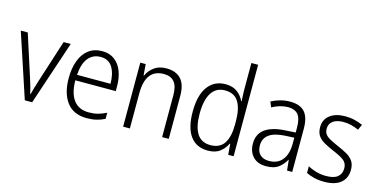

<svg xmlns="http://www.w3.org/2000/svg" viewBox="-75 -1146 3042 1541"><g transform="rotate(15 1446.0 -375.0)"><path d="M178 0 2 -532H60L173 -181Q183 -150 192 -118.5Q201 -87 207 -60H210Q216 -84 225 -115Q234 -146 244 -177L358 -532H417L239 0Z M678 -542Q740 -542 781.5 -510Q823 -478 843.5 -423.5Q864 -369 864 -300V-260H528Q529 -152 572 -95.5Q615 -39 697 -39Q738 -39 771.5 -47.5Q805 -56 843 -75V-24Q809 -7 773.5 1.5Q738 10 694 10Q583 10 527.5 -64Q472 -138 472 -263Q472 -346 495.5 -409Q519 -472 565 -507Q611 -542 678 -542ZM677 -494Q613 -494 574.5 -446.5Q536 -399 530 -306H808Q808 -388 776.5 -441Q745 -494 677 -494Z M1211 -542Q1290 -542 1332 -497Q1374 -452 1374 -356V0H1319V-349Q1319 -423 1289.5 -458Q1260 -493 1203 -493Q1051 -493 1051 -292V0H995V-532H1040L1047 -440H1051Q1070 -483 1110 -512.5Q1150 -542 1211 -542Z M1700 10Q1604 10 1553.5 -59Q1503 -128 1503 -261Q1503 -398 1556 -470Q1609 -542 1703 -542Q1763 -542 1801 -513Q1839 -484 1857 -443H1861Q1860 -466 1858.5 -490.5Q1857 -515 1857 -535V-760H1913V0H1868L1861 -90H1857Q1838 -49 1800.5 -19.5Q1763 10 1700 10ZM1708 -38Q1787 -38 1822.5 -92.5Q1858 -147 1858 -248V-276Q1858 -381 1823 -437Q1788 -493 1711 -493Q1637 -493 1599 -433Q1561 -373 1561 -260Q1561 -152 1597 -95Q1633 -38 1708 -38Z M2239 -541Q2322 -541 2361 -497Q2400 -453 2400 -358V0H2357L2348 -87H2346Q2322 -44 2285.5 -17Q2249 10 2184 10Q2113 10 2074.5 -31Q2036 -72 2036 -139Q2036 -219 2093.5 -260.5Q2151 -302 2261 -308L2345 -313V-352Q2345 -430 2317.5 -462Q2290 -494 2235 -494Q2202 -494 2169 -484.5Q2136 -475 2102 -457L2084 -501Q2117 -519 2157 -530Q2197 -541 2239 -541ZM2267 -266Q2094 -256 2094 -139Q2094 -89 2121 -63Q2148 -37 2195 -37Q2268 -37 2306 -85Q2344 -133 2345 -217V-270Z M2851 -138Q2851 -68 2803.5 -29Q2756 10 2668 10Q2620 10 2582 0.5Q2544 -9 2517 -23V-79Q2548 -61 2587.5 -50Q2627 -39 2669 -39Q2735 -39 2765.5 -64.5Q2796 -90 2796 -136Q2796 -179 2764.5 -202.5Q2733 -226 2671 -251Q2628 -270 2594.5 -288.5Q2561 -307 2542 -334.5Q2523 -362 2523 -406Q2523 -469 2570 -505.5Q2617 -542 2697 -542Q2739 -542 2775.5 -533Q2812 -524 2843 -510L2822 -464Q2795 -477 2762 -485.5Q2729 -494 2695 -494Q2640 -494 2608.5 -471.5Q2577 -449 2577 -408Q2577 -378 2591.5 -360Q2606 -342 2633.5 -327.5Q2661 -313 2702 -295Q2744 -277 2778 -258Q2812 -239 2831.5 -211Q2851 -183 2851 -138Z"/></g></svg>

Font: Noto Sans Sinhala UI SemiCondensed Light
Style: Regular
Weight: 300
Width: 4
Designer: Jelle Bosma - Monotype Design Team
Foundry: Monotype Imaging Inc.
Version: Version 2.006; ttfautohint (v1.8.4.7-5d5b)